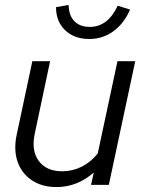

<svg xmlns="http://www.w3.org/2000/svg" viewBox="-20 -749 578 778"><path d="M209 9Q150 9 109 -18.5Q68 -46 51.5 -93Q35 -140 47 -200L111 -501H183L121 -208Q106 -139 137 -97Q168 -55 232 -55Q274 -55 311 -73.5Q348 -92 376 -127L456 -501H528L421 0H349L360 -50Q293 9 209 9ZM342 -591Q281 -591 244 -626.5Q207 -662 207 -720L258 -729Q259 -686 281.5 -663Q304 -640 344 -640Q417 -640 457 -726L507 -710Q482 -653 439 -622Q396 -591 342 -591Z"/></svg>

Font: Red Hat Display
Style: Italic
Weight: 300
Italic angle: -12°
Designer: Pentagram, MCKL
Foundry: Pentagram, MCKL
Version: Version 1.023